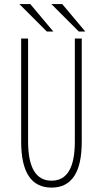

<svg xmlns="http://www.w3.org/2000/svg" viewBox="-20 -884 490 916"><path d="M387 -733.5H356L225 -864.5H277ZM234.5 -733.5H203.5L72.5 -864.5H124.5ZM226 11Q81 11 81 -208V-700H114V-210Q114 -22 226 -22Q337 -22 337 -208V-700H370V-208Q370 11 226 11Z"/></svg>

Font: League Mono Condensed Thin
Style: Regular
Weight: 100
Width: 1
Designer: Tyler Finck
Foundry: The League of Moveable Type / Tyler Finck
Version: Version 2.210